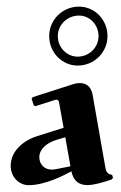

<svg xmlns="http://www.w3.org/2000/svg" viewBox="-20 -541 358 566"><path d="M212.9 -495.1C244.6 -495.1 270.5 -468 270.5 -434.6C270.5 -401.1 242.9 -374 209 -374C176.8 -374 150.4 -401.1 150.4 -434.6C150.4 -468 178.5 -495.1 212.9 -495.1ZM212.9 -521.5C164.3 -521.5 125 -482.7 125 -434.6C125 -386.5 162.6 -347.7 209 -347.7C257.6 -347.7 296.9 -386.5 296.9 -434.6C296.9 -482.7 259.3 -521.5 212.9 -521.5ZM167.5 -164.3 90.8 -140.1C45.4 -126 11.5 -93.3 11.5 -52C11.5 -20.5 35.2 4.9 64.5 4.9C112.1 4.9 166.3 -22.9 190.4 -35.9C197 -5.4 214.8 4.6 237.5 4.6C258.5 4.6 284.7 -3.9 308.8 -11.7L313.2 -16.6L310.3 -25.9C301.3 -25.9 293.2 -32 291.3 -43.5L252.9 -262.2C249 -284.2 235.4 -296.1 215.3 -296.1C209.5 -296.1 203.6 -295.4 194.6 -292.5L76.4 -254.6L73.2 -249.8L79.6 -230.5L84.2 -228L141.1 -246.1C143.6 -246.8 145.5 -247.1 146.5 -247.1C150.1 -247.1 153.1 -244.4 153.8 -240.5ZM172.4 -136.5 187.7 -50.8 143.3 -42C139.6 -41.3 136.2 -41 132.8 -41C109.6 -41 95.9 -57.9 95.9 -77.6C95.9 -101.3 117.7 -119.6 145.5 -128.4Z"/></svg>

Font: RisaltypS01
Style: Medium
Weight: 500
Italic angle: -9°
Designer: gluk
Foundry: gluk
Version: Version 0.24